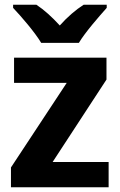

<svg xmlns="http://www.w3.org/2000/svg" viewBox="-20 -786 504 806"><path d="M428 -766H331C298 -745 263 -715 231 -679C198 -715 166 -744 133 -766H35V-753C70 -716 126 -651 153 -606H311C338 -651 396 -717 428 -753ZM436 0V-106H201L427 -452V-544H39V-438H260L26 -83V0Z"/></svg>

Font: Noto Sans Display
Style: Bold
Weight: 700
Designer: Monotype Design Team
Foundry: Monotype Imaging Inc.
Version: Version 1.900